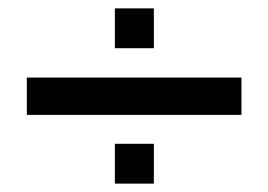

<svg xmlns="http://www.w3.org/2000/svg" viewBox="-20 -485 640 458"><path d="M44 -211V-300H556V-211ZM254 -47V-142H347V-47ZM254 -370V-465H347V-370Z"/></svg>

Font: Chivo Mono Medium
Style: Regular
Weight: 500
Monospace: yes
Designer: Hector Gatti
Foundry: Omnibus-Type
Version: Version 1.008